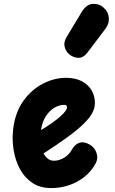

<svg xmlns="http://www.w3.org/2000/svg" viewBox="-20 -947 583 977"><path d="M240.5 10Q184 10 144.5 -16.5Q105 -43 81.5 -86.8Q58 -130.5 49.5 -182.8Q41 -235 46.5 -286Q56 -372 97.2 -431Q138.5 -490 197 -520.5Q255.5 -551 316 -551Q363.5 -551 396.2 -533.8Q429 -516.5 446 -487.5Q463 -458.5 463 -422.5Q463 -398 450 -373Q437 -348 407.2 -318.5Q377.5 -289 327 -251.8Q276.5 -214.5 201.5 -166Q207.5 -155.5 215 -147.2Q222.5 -139 232.2 -134Q242 -129 253.5 -129Q281 -129 306.5 -144.5Q332 -160 345.5 -185Q359.5 -211.5 383 -220Q406.5 -228.5 437 -211Q462 -196.5 471.2 -168.5Q480.5 -140.5 466.5 -115Q434.5 -56.5 373.5 -23.2Q312.5 10 240.5 10ZM188.5 -285Q220.5 -304 245 -321.5Q269.5 -339 286.5 -354Q303.5 -369 312.2 -381Q321 -393 321 -400.5Q321 -406 318.2 -409.8Q315.5 -413.5 305.5 -413.5Q283 -413.5 258.5 -399.8Q234 -386 215 -358.2Q196 -330.5 189 -288ZM341.5 -664Q318.5 -678 310.2 -704.2Q302 -730.5 318.5 -758L395.5 -885.5Q419.5 -925.5 452.2 -927.2Q485 -929 508 -907.5Q531.5 -886.5 533.8 -856.5Q536 -826.5 517.5 -802L425 -679.5Q406.5 -655 384.8 -653Q363 -651 341.5 -664Z"/></svg>

Font: Edu SA Hand Cursive
Style: Regular
Weight: 400
Designer: Tina and Corey Anderson, Eben Sorkin, Mirko Velimirovic
Foundry: Google for Education
Version: Version 2.000